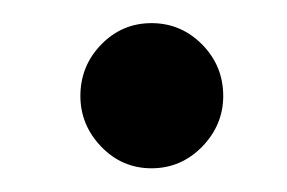

<svg xmlns="http://www.w3.org/2000/svg" viewBox="-20 -487 248 166"><path d="M111 -341.5Q85.5 -341.5 67.5 -360.2Q49.5 -379 49.5 -404Q49.5 -430 67.5 -448.5Q85.5 -467 111 -467Q136.5 -467 154.8 -448.5Q173 -430 173 -404Q173 -379 154.8 -360.2Q136.5 -341.5 111 -341.5Z"/></svg>

Font: Imbue Thin 10pt SemiBold
Style: Regular
Weight: 600
Version: Version 1.102